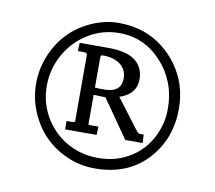

<svg xmlns="http://www.w3.org/2000/svg" viewBox="-56 -820 613 547"><g transform="rotate(10 250.5 -547.0)"><path d="M417.7 -670.9Q457 -616.5 457 -545.9Q457 -458.7 402.1 -398.7Q345.7 -336.9 250 -336.9Q207.8 -336.9 169.4 -353.6Q131.1 -370.4 103.6 -398.6Q76.2 -426.8 60.1 -465.3Q43.9 -503.9 43.9 -546.5Q43.9 -589.1 60.1 -628.2Q76.2 -667.2 103.6 -695.4Q131.1 -723.6 169.4 -740.4Q207.8 -757.1 246.1 -757.1Q284.4 -757.1 316.3 -746.5Q348.1 -735.8 373.5 -716.3Q398.9 -696.8 417.7 -670.9ZM375.5 -674.3Q325 -729 252.9 -729Q204.3 -729 163.2 -703.7Q122.1 -678.5 98.5 -636.1Q75 -593.8 75 -545.3Q75 -496.8 98.6 -456.1Q122.3 -415.3 163.2 -391.6Q204.1 -367.9 254.4 -367.9Q304.7 -367.9 344.5 -391.8Q384.3 -415.8 405.2 -455.8Q426 -495.8 426 -538.7Q426 -581.5 412.4 -615.5Q398.7 -649.4 375.5 -674.3ZM158 -456.1Q172.1 -456.1 172.1 -459V-649.9Q172.1 -655 169.4 -656.5Q166.7 -658 158.9 -658H145L146 -681.9H228Q283 -681.9 307.5 -662.4Q332 -642.8 332 -608.9Q332 -565.9 283.9 -550L349.1 -464.1Q354.7 -456.1 361.1 -456.1H371.1L372.1 -431.9H322L245.1 -542H239L210.9 -543V-460Q210.9 -457 211.7 -456.5Q212.4 -456.1 215.8 -456.1H240L239 -431.9H147.9V-456.1ZM210.9 -564Q214.8 -563 238.3 -563Q287.1 -563 287.1 -604Q287.1 -628.2 268.8 -643.1Q250.5 -658 217 -658Q213.1 -658 212 -656.2Q210.9 -654.5 210.9 -646Z"/></g></svg>

Font: Linden Hill
Style: Regular
Weight: 400
Version: Version 1.202